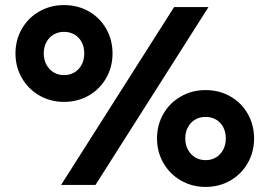

<svg xmlns="http://www.w3.org/2000/svg" viewBox="-20 -735 1071 763"><path d="M41.5 -522.4Q41.5 -576.6 66.9 -620.6Q92.3 -664.6 136.5 -689.7Q180.7 -714.8 234.3 -714.8Q289.1 -714.8 333 -689.7Q377 -664.6 402.1 -620.6Q427.2 -576.6 427.2 -522.4Q427.2 -469.2 402.1 -425Q377 -380.9 333 -355.5Q289.1 -330.1 234.3 -330.1Q180.7 -330.1 136.5 -355.5Q92.3 -380.9 66.9 -425Q41.5 -469.2 41.5 -522.4ZM314.9 -522.6Q314.9 -547.8 304.7 -567.4Q294.4 -586.9 276.1 -597.7Q257.8 -608.4 234.4 -608.4Q211.4 -608.4 193.1 -597.7Q174.8 -586.9 164.3 -567.4Q153.8 -547.9 153.8 -522.6Q153.8 -498 164.3 -478.3Q174.8 -458.5 193.1 -447.5Q211.4 -436.5 234.4 -436.5Q257.8 -436.5 276.1 -447.5Q294.4 -458.5 304.7 -478.3Q314.9 -498 314.9 -522.6ZM671.9 -707H808.6L359.4 0H222.7ZM604 -184.5Q604 -238.7 629.4 -282.7Q654.8 -326.7 699 -351.8Q743.2 -377 796.8 -377Q851.6 -377 895.5 -351.8Q939.5 -326.7 964.6 -282.7Q989.7 -238.7 989.7 -184.5Q989.7 -131.3 964.6 -87.2Q939.5 -43 895.5 -17.6Q851.6 7.8 796.8 7.8Q743.2 7.8 699 -17.6Q654.8 -43 629.4 -87.2Q604 -131.3 604 -184.5ZM877.4 -184.7Q877.4 -210 867.2 -229.5Q856.9 -249 838.6 -259.8Q820.3 -270.5 796.9 -270.5Q773.9 -270.5 755.6 -259.8Q737.3 -249.1 726.8 -229.5Q716.3 -210 716.3 -184.7Q716.3 -160.2 726.8 -140.4Q737.3 -120.6 755.6 -109.6Q773.9 -98.6 796.9 -98.6Q820.3 -98.6 838.6 -109.6Q856.9 -120.6 867.2 -140.4Q877.4 -160.2 877.4 -184.7Z"/></svg>

Font: Wanted Sans Variable
Style: Regular
Weight: 400
Designer: Original Design by Kil Hyung-jin and Kang Hanbin, Wanted Lab, Inc; Hangeul from Source Han Sans by Jang Soo-young and Ka
Foundry: Wanted Lab, Inc.
Version: Version 1.003;Glyphs 3.2 (3227)